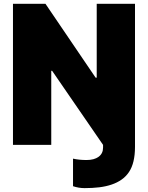

<svg xmlns="http://www.w3.org/2000/svg" viewBox="-20 -747 763 990"><path d="M46.9 0V-727.3H214.5L473 -346.6H478.7V-727.3H676.1V9.9Q676.1 94.1 644.9 140.3Q629.3 163.4 606.7 179.2Q584.2 195 555.4 204.7Q526.6 214.5 491.7 218.8Q456.7 223 416.2 223Q386 223 356.5 213.1V71Q372.5 74.6 389.7 76.3Q407 78.1 426.1 78.1Q465.9 78.1 488.6 61.3Q511.4 44.4 511.4 14.2V0L248.6 -382.1H244.3V0Z"/></svg>

Font: Inter P Black
Style: Regular
Weight: 900
Designer: Rasmus Andersson
Foundry: rsms
Version: Version 3.018;git-588b23468